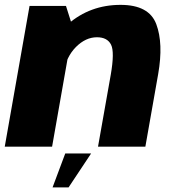

<svg xmlns="http://www.w3.org/2000/svg" viewBox="-32 -618 740 809"><path d="M-12 0H187.5L275.5 -500L246 -593H92.5ZM381 0H580.5L634.5 -306Q657 -435 626.5 -516.2Q596 -597.5 476 -597.5Q347.5 -597.5 253.8 -515.8Q160 -434 145.5 -353L235.5 -312Q247.5 -379.5 288.2 -420.2Q329 -461 376.5 -461Q420 -461 435.8 -430Q451.5 -399 434.5 -302ZM189.5 171.5H257L352 28.5H243Z"/></svg>

Font: Anybody UltraCondensed Thin ExtraBold
Style: Italic
Weight: 800
Italic angle: -10°
Version: Version 1.111